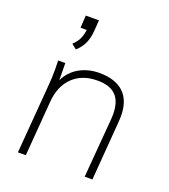

<svg xmlns="http://www.w3.org/2000/svg" viewBox="-138 -858 846 959"><g transform="rotate(20 285.0 -379.0)"><path d="M223 -758 219 -703Q217 -667 204.5 -637Q192 -607 164 -582L138 -603Q161 -625 170 -646Q179 -667 182 -692H149L153 -758ZM490 -346Q490 -329 489 -320L464 0H423L449 -316Q450 -324 450 -340Q450 -408 418 -440.5Q386 -473 320 -473Q238 -473 188.5 -424.5Q139 -376 133 -291L110 0H68L97 -362Q101 -403 101 -454Q101 -485 100 -500H138L139 -409Q163 -459 210 -485.5Q257 -512 316 -512Q401 -512 445.5 -470Q490 -428 490 -346Z"/></g></svg>

Font: Muli ExtraLight
Style: Italic
Weight: 275
Italic angle: -4.541°
Designer: Vernon Adams
Foundry: Vernon Adams
Version: Version 2.001